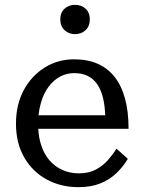

<svg xmlns="http://www.w3.org/2000/svg" viewBox="-20 -763 589 793"><path d="M138 -231Q140 -194 150 -164Q162 -126 185 -100Q208 -74 239 -60.5Q270 -47 306 -47Q347 -47 376.5 -63Q406 -79 426.5 -102.5Q447 -126 461 -149L508 -107Q489 -75 461 -48Q433 -21 394.5 -5.5Q356 10 304 10Q231 10 172.5 -22Q114 -54 80 -113Q46 -172 46 -252Q46 -331 78 -390.5Q110 -450 164.5 -484Q219 -518 286 -518Q341 -518 382.5 -500Q424 -482 452.5 -446.5Q481 -411 496 -357Q511 -303 511 -231ZM139 -287H415Q413 -323 407 -352Q399 -389 383 -413Q367 -437 343 -449Q319 -461 286 -461Q255 -461 228 -446.5Q201 -432 180.5 -404.5Q160 -377 149 -338Q142 -314 139 -287ZM290 -622Q264 -622 246.5 -638.5Q229 -655 229 -683Q229 -711 246.5 -727Q264 -743 290 -743Q316 -743 333.5 -727Q351 -711 351 -683Q351 -655 333.5 -638.5Q316 -622 290 -622Z"/></svg>

Font: Roboto Serif 20pt
Style: Regular
Weight: 400
Designer: Greg Gazdowicz
Foundry: Commercial Type
Version: Version 1.008